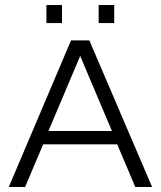

<svg xmlns="http://www.w3.org/2000/svg" viewBox="-20 -745 641 765"><path d="M165 -653H227V-725H165ZM373 -653H435V-725H373ZM15 0H80L152 -170H447L519 0H586L336 -584H263ZM173 -223 299 -521H300L426 -223Z"/></svg>

Font: Saira UNSAM Light SC
Style: Regular
Weight: 300
Designer: Hector Gatti with collaboration of the Omnibus-Type team
Foundry: Omnibus-Type
Version: Version 1.072;PS 001.072;hotconv 1.0.88;makeotf.lib2.5.64775